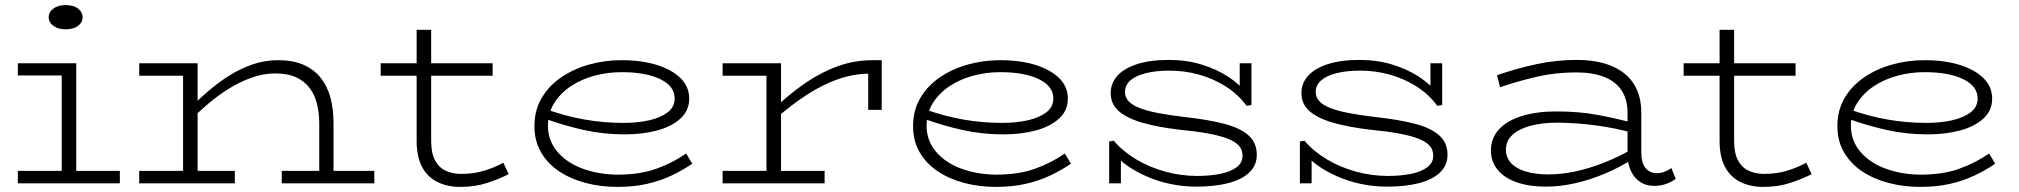

<svg xmlns="http://www.w3.org/2000/svg" viewBox="-20 -719 7920 753"><path d="M222 -8V-471H279V-8ZM50 0V-49H450V0ZM50 -423V-471H271V-423ZM237 -604Q208 -604 189.5 -617.5Q171 -631 171 -651Q171 -672 189.5 -685.5Q208 -699 237 -699Q269 -699 286.5 -685Q304 -671 304 -651Q304 -631 286 -617.5Q268 -604 237 -604Z M1232 0V-235Q1232 -275 1223.5 -310.5Q1215 -346 1195 -373Q1175 -400 1142 -415.5Q1109 -431 1059 -431Q1012 -431 965.5 -414Q919 -397 876.5 -370.5Q834 -344 797 -312.5Q760 -281 730 -251V-300Q761 -331 799 -363.5Q837 -396 880 -423Q923 -450 971 -466.5Q1019 -483 1071 -483Q1129 -483 1170 -465Q1211 -447 1237.5 -414Q1264 -381 1276 -336Q1288 -291 1288 -238V0ZM526 0V-49H901V0ZM698 0V-471H755V0ZM526 -422V-471H748V-422ZM1085 0V-49H1448V0Z M1785 14Q1735 14 1696 -5Q1657 -24 1635.5 -64Q1614 -104 1614 -167V-602H1671V-166Q1671 -118 1686.5 -89.5Q1702 -61 1729 -49Q1756 -37 1788 -37Q1839 -37 1880.5 -50Q1922 -63 1954 -81L1975 -36Q1940 -18 1892 -2Q1844 14 1785 14ZM1473 -422V-471H1912V-422Z M2400 14Q2336 14 2277 -1.5Q2218 -17 2173 -47Q2128 -77 2102 -121.5Q2076 -166 2076 -224Q2076 -287 2104.5 -335Q2133 -383 2181.5 -416Q2230 -449 2291 -466Q2352 -483 2417 -483Q2496 -483 2555.5 -464.5Q2615 -446 2649 -412.5Q2683 -379 2683 -332Q2683 -285 2648 -253.5Q2613 -222 2556 -207Q2499 -192 2430 -192Q2347 -192 2270.5 -209Q2194 -226 2119 -253L2118 -292Q2195 -264 2271 -250.5Q2347 -237 2425 -237Q2480 -237 2525 -247Q2570 -257 2598 -278Q2626 -299 2626 -333Q2626 -381 2569.5 -408.5Q2513 -436 2418 -436Q2364 -436 2313 -422.5Q2262 -409 2220.5 -382Q2179 -355 2154 -315.5Q2129 -276 2129 -225Q2129 -168 2165.5 -124.5Q2202 -81 2264 -58Q2326 -35 2401 -34Q2489 -34 2553.5 -57Q2618 -80 2671 -117L2695 -77Q2657 -51 2613.5 -30.5Q2570 -10 2518 2Q2466 14 2400 14Z M3022 -254V-299Q3082 -355 3142.5 -396Q3203 -437 3267.5 -460Q3332 -483 3403 -483H3438V-288H3385V-430Q3325 -429 3265.5 -408Q3206 -387 3145.5 -348Q3085 -309 3022 -254ZM2814 0V-49H3214V0ZM2986 -8V-471H3043V-8ZM2814 -422V-471H3041V-422Z M3885 14Q3821 14 3762 -1.5Q3703 -17 3658 -47Q3613 -77 3587 -121.5Q3561 -166 3561 -224Q3561 -287 3589.5 -335Q3618 -383 3666.5 -416Q3715 -449 3776 -466Q3837 -483 3902 -483Q3981 -483 4040.5 -464.5Q4100 -446 4134 -412.5Q4168 -379 4168 -332Q4168 -285 4133 -253.5Q4098 -222 4041 -207Q3984 -192 3915 -192Q3832 -192 3755.5 -209Q3679 -226 3604 -253L3603 -292Q3680 -264 3756 -250.5Q3832 -237 3910 -237Q3965 -237 4010 -247Q4055 -257 4083 -278Q4111 -299 4111 -333Q4111 -381 4054.5 -408.5Q3998 -436 3903 -436Q3849 -436 3798 -422.5Q3747 -409 3705.5 -382Q3664 -355 3639 -315.5Q3614 -276 3614 -225Q3614 -168 3650.5 -124.5Q3687 -81 3749 -58Q3811 -35 3886 -34Q3974 -34 4038.5 -57Q4103 -80 4156 -117L4180 -77Q4142 -51 4098.5 -30.5Q4055 -10 4003 2Q3951 14 3885 14Z M4672 13Q4620 13 4570 2.5Q4520 -8 4476 -27.5Q4432 -47 4398.5 -71Q4365 -95 4345 -123L4376 -116V0H4330V-164L4348 -167Q4384 -125 4436 -94Q4488 -63 4549.5 -46Q4611 -29 4674 -29Q4725 -29 4765 -37Q4805 -45 4829 -62.5Q4853 -80 4853 -108Q4853 -132 4838.5 -148Q4824 -164 4794 -175.5Q4764 -187 4718 -195.5Q4672 -204 4609 -210Q4522 -220 4461 -237.5Q4400 -255 4368 -283Q4336 -311 4336 -354Q4336 -392 4361.5 -421Q4387 -450 4438 -467Q4489 -484 4564 -484Q4633 -484 4692 -466Q4751 -448 4797 -418Q4843 -388 4871 -350L4842 -356V-471H4888V-307L4869 -304Q4835 -350 4786.5 -380.5Q4738 -411 4682 -426.5Q4626 -442 4567 -442Q4513 -442 4473.5 -432Q4434 -422 4413 -403.5Q4392 -385 4392 -358Q4392 -338 4406 -322.5Q4420 -307 4449 -295.5Q4478 -284 4522.5 -275.5Q4567 -267 4627 -260Q4717 -250 4779.5 -234Q4842 -218 4875.5 -189Q4909 -160 4909 -112Q4909 -70 4879 -42Q4849 -14 4796 -0.5Q4743 13 4672 13Z M5420 13Q5368 13 5318 2.5Q5268 -8 5224 -27.5Q5180 -47 5146.5 -71Q5113 -95 5093 -123L5124 -116V0H5078V-164L5096 -167Q5132 -125 5184 -94Q5236 -63 5297.5 -46Q5359 -29 5422 -29Q5473 -29 5513 -37Q5553 -45 5577 -62.5Q5601 -80 5601 -108Q5601 -132 5586.5 -148Q5572 -164 5542 -175.5Q5512 -187 5466 -195.5Q5420 -204 5357 -210Q5270 -220 5209 -237.5Q5148 -255 5116 -283Q5084 -311 5084 -354Q5084 -392 5109.5 -421Q5135 -450 5186 -467Q5237 -484 5312 -484Q5381 -484 5440 -466Q5499 -448 5545 -418Q5591 -388 5619 -350L5590 -356V-471H5636V-307L5617 -304Q5583 -350 5534.5 -380.5Q5486 -411 5430 -426.5Q5374 -442 5315 -442Q5261 -442 5221.5 -432Q5182 -422 5161 -403.5Q5140 -385 5140 -358Q5140 -338 5154 -322.5Q5168 -307 5197 -295.5Q5226 -284 5270.5 -275.5Q5315 -267 5375 -260Q5465 -250 5527.5 -234Q5590 -218 5623.5 -189Q5657 -160 5657 -112Q5657 -70 5627 -42Q5597 -14 5544 -0.5Q5491 13 5420 13Z M6467 10Q6436 10 6413 -5Q6390 -20 6376.5 -48Q6363 -76 6363 -115V-276Q6363 -329 6339.5 -364.5Q6316 -400 6271 -417.5Q6226 -435 6161 -435Q6082 -435 6009.5 -418.5Q5937 -402 5863 -377L5851 -424Q5929 -451 6006.5 -467.5Q6084 -484 6163 -484Q6244 -484 6301 -460Q6358 -436 6387.5 -390Q6417 -344 6417 -276V-120Q6417 -79 6434 -59.5Q6451 -40 6476 -40Q6494 -40 6508.5 -45.5Q6523 -51 6535 -60L6552 -17Q6536 -6 6515 2Q6494 10 6467 10ZM6043 13Q5979 13 5930 -3.5Q5881 -20 5854 -52.5Q5827 -85 5827 -130Q5828 -179 5860 -213Q5892 -247 5950 -264.5Q6008 -282 6083 -282Q6172 -282 6245 -268.5Q6318 -255 6384 -237V-198Q6314 -217 6240.5 -227Q6167 -237 6089 -238Q6029 -238 5983.5 -226Q5938 -214 5912 -190.5Q5886 -167 5886 -132Q5886 -101 5906.5 -79Q5927 -57 5965 -46Q6003 -35 6053 -35Q6105 -35 6160 -47Q6215 -59 6272 -81.5Q6329 -104 6384 -136L6383 -95Q6331 -62 6274 -38Q6217 -14 6158 -0.5Q6099 13 6043 13Z M6895 14Q6845 14 6806 -5Q6767 -24 6745.5 -64Q6724 -104 6724 -167V-602H6781V-166Q6781 -118 6796.5 -89.5Q6812 -61 6839 -49Q6866 -37 6898 -37Q6949 -37 6990.5 -50Q7032 -63 7064 -81L7085 -36Q7050 -18 7002 -2Q6954 14 6895 14ZM6583 -422V-471H7022V-422Z M7510 14Q7446 14 7387 -1.5Q7328 -17 7283 -47Q7238 -77 7212 -121.5Q7186 -166 7186 -224Q7186 -287 7214.5 -335Q7243 -383 7291.5 -416Q7340 -449 7401 -466Q7462 -483 7527 -483Q7606 -483 7665.5 -464.5Q7725 -446 7759 -412.5Q7793 -379 7793 -332Q7793 -285 7758 -253.5Q7723 -222 7666 -207Q7609 -192 7540 -192Q7457 -192 7380.5 -209Q7304 -226 7229 -253L7228 -292Q7305 -264 7381 -250.5Q7457 -237 7535 -237Q7590 -237 7635 -247Q7680 -257 7708 -278Q7736 -299 7736 -333Q7736 -381 7679.5 -408.5Q7623 -436 7528 -436Q7474 -436 7423 -422.5Q7372 -409 7330.5 -382Q7289 -355 7264 -315.5Q7239 -276 7239 -225Q7239 -168 7275.5 -124.5Q7312 -81 7374 -58Q7436 -35 7511 -34Q7599 -34 7663.5 -57Q7728 -80 7781 -117L7805 -77Q7767 -51 7723.5 -30.5Q7680 -10 7628 2Q7576 14 7510 14Z"/></svg>

Font: BioRhyme SemiExpanded Light
Style: Regular
Weight: 300
Width: 6
Designer: Aoife Mooney
Foundry: Aoife Mooney Type
Version: Version 1.600;gftools[0.9.33]